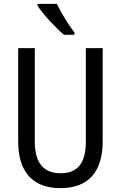

<svg xmlns="http://www.w3.org/2000/svg" viewBox="-20 -963 625 993"><path d="M274 -943H174V-934C199 -893 269 -818 311 -783H365V-795C336 -832 295 -898 274 -943ZM511 -232V-714H424V-232C424 -121 383 -67 294 -67C206 -67 160 -119 160 -231V-714H74V-232C74 -73 150 10 292 10C438 10 511 -75 511 -232Z"/></svg>

Font: Noto Sans Myanmar UI Condensed
Style: Regular
Weight: 400
Width: 3
Designer: Monotype Design Team
Foundry: Monotype Imaging Inc.
Version: Version 2.103